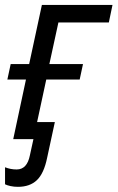

<svg xmlns="http://www.w3.org/2000/svg" viewBox="-24 -555 469 766"><path d="M47.4 190.4Q31.7 190.4 17.6 187.3Q3.4 184.1 -3.9 180.2V112.3Q18.1 121.1 42.5 121.1Q84 121.1 95.2 64.9L109.4 0H28.8L79.6 -237.8H5.4L18.6 -299.3H92.3L143.1 -535.2H424.8L410.2 -465.3H209L172.9 -299.3H307.1L293.9 -237.8H160.6L124 -67.9H194.8L164.1 74.2Q151.4 136.7 123.3 163.6Q95.2 190.4 47.4 190.4Z"/></svg>

Font: Open Sans
Style: Italic
Weight: 400
Italic angle: -12°
Designer: Monotype Design Team
Foundry: Monotype Imaging Inc.
Version: Version 3.000; ttfautohint (v1.8.4)